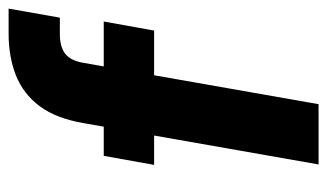

<svg xmlns="http://www.w3.org/2000/svg" viewBox="-177 -583 760 446"><g transform="rotate(-90 203.0 -360.0)"><path d="M44 0 140 -546Q151 -610 179.5 -648Q208 -686 251 -703Q294 -720 348 -720H406L385 -601H348Q317 -601 301 -588.5Q285 -576 280 -546L184 0ZM43 -382 64 -499H376L355 -382Z"/></g></svg>

Font: DM Sans 20pt ExtraBold
Style: Italic
Weight: 800
Italic angle: -10°
Version: Version 4.004;gftools[0.9.30]